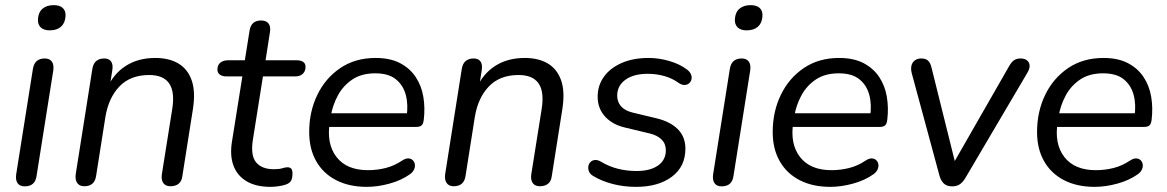

<svg xmlns="http://www.w3.org/2000/svg" viewBox="-20 -722 4564 751"><path d="M76.4 6.9Q57.5 6.9 48.7 -5.7Q40 -18.3 43.4 -40.6L108.8 -453Q112.2 -473.4 123.8 -483.4Q135.5 -493.3 155.3 -493.3Q174.3 -493.3 183 -480.9Q191.7 -468.5 188.3 -445.7L122.9 -33.3Q120.1 -13.5 108.7 -3.3Q97.3 6.9 76.4 6.9ZM174.5 -603.3Q151.1 -603.3 139.1 -615Q127.1 -626.8 128.5 -647.8Q130.4 -674.3 146.6 -688.1Q162.8 -701.9 190.2 -701.9Q213.6 -701.9 225.8 -690.5Q238.1 -679 236.2 -657.5Q234.3 -631.4 218.4 -617.4Q202.4 -603.3 174.5 -603.3Z M309.4 6.5Q290.5 6.5 281.7 -6.7Q273 -19.8 276.4 -42.1L341.3 -453Q344.7 -473.4 356.6 -483.4Q368.5 -493.3 387.9 -493.3Q405.8 -493.3 414.3 -481.9Q422.8 -470.4 419.4 -448.1L406.2 -364.5L398.5 -376.2Q423.5 -432.9 471.8 -464.1Q520.2 -495.3 587.4 -495.3Q641.4 -495.3 677.9 -473.6Q714.4 -451.8 729.9 -407.4Q745.4 -362.9 734.4 -294.1L693.2 -32.7Q690.8 -13.4 678.9 -3.5Q667 6.5 646.6 6.5Q627.7 6.5 618.7 -6.1Q609.8 -18.7 613.2 -41.1L653.4 -293.7Q664.6 -361.9 642 -395.2Q619.5 -428.6 563.4 -428.6Q490.1 -428.6 447.2 -383.9Q404.3 -339.2 392.1 -263.5L355.9 -33.8Q350.1 6.5 309.4 6.5Z M1037.9 8.9Q981.3 8.9 944.6 -12.9Q907.9 -34.8 893.3 -74Q878.7 -113.3 887.1 -166.6L928 -423.1H866Q849.4 -423.1 839.9 -430.2Q830.4 -437.2 830.4 -449.8Q830.4 -467.9 842.1 -477.1Q853.8 -486.3 872.7 -486.3H937.7L956.4 -603.6Q959.8 -623 971 -632.5Q982.2 -641.9 1001.1 -641.9Q1021.4 -641.9 1030.4 -630Q1039.4 -618.1 1035.9 -596.3L1018.7 -486.3H1139Q1156.6 -486.3 1165.8 -480Q1175.1 -473.7 1175.1 -460.1Q1175.1 -443.5 1164.3 -433.3Q1153.6 -423.1 1135.1 -423.1H1008.5L969.1 -175.2Q959.5 -113.6 981.9 -86.9Q1004.2 -60.1 1051.2 -60.1Q1072.4 -60.1 1084.2 -63.9Q1096 -67.7 1104.4 -67.7Q1114.2 -67.7 1119.1 -62.3Q1124 -57 1124 -43.3Q1124 -22.6 1117.5 -13.6Q1111 -4.5 1097.9 -0.1Q1086.9 3.9 1069.6 6.4Q1052.4 8.9 1037.9 8.9Z M1414.9 8.9Q1345.7 8.9 1294.9 -17.2Q1244.1 -43.4 1216.8 -91.6Q1189.4 -139.7 1189.4 -205.6Q1189.4 -285 1221 -350.5Q1252.6 -416.1 1310.9 -455.7Q1369.3 -495.3 1448.8 -495.3Q1506.1 -495.3 1544.7 -475.1Q1583.3 -454.9 1606 -420.7Q1628.7 -386.5 1635.9 -343.1Q1643.1 -299.7 1637.6 -254.3Q1635.6 -237 1628.7 -231.3Q1621.8 -225.5 1607.4 -225.5H1251.8L1259.7 -279H1588.4L1570.4 -265.6Q1577.4 -313 1567.1 -351.1Q1556.8 -389.3 1528 -412.2Q1499.3 -435.2 1447.8 -435.2Q1393.7 -435.2 1357.6 -410.7Q1321.6 -386.2 1301.4 -348.3Q1281.2 -310.5 1274.1 -269.2L1270.2 -245.1Q1256.1 -159.9 1296 -108.1Q1336 -56.4 1419 -56.4Q1455.4 -56.4 1489 -65Q1522.6 -73.6 1552.8 -93.9Q1566.5 -102.8 1577 -102.4Q1587.6 -101.9 1594.2 -95.6Q1600.9 -89.3 1602.6 -79.8Q1604.3 -70.2 1599.7 -59.4Q1595 -48.7 1583.3 -40.3Q1549.3 -16.2 1503.2 -3.7Q1457 8.9 1414.9 8.9Z M1754.4 6.5Q1735.5 6.5 1726.7 -6.7Q1718 -19.8 1721.4 -42.1L1786.3 -453Q1789.7 -473.4 1801.6 -483.4Q1813.5 -493.3 1832.9 -493.3Q1850.8 -493.3 1859.3 -481.9Q1867.8 -470.4 1864.4 -448.1L1851.2 -364.5L1843.5 -376.2Q1868.5 -432.9 1916.8 -464.1Q1965.2 -495.3 2032.4 -495.3Q2086.4 -495.3 2122.9 -473.6Q2159.4 -451.8 2174.9 -407.4Q2190.4 -362.9 2179.4 -294.1L2138.2 -32.7Q2135.8 -13.4 2123.9 -3.5Q2112 6.5 2091.6 6.5Q2072.7 6.5 2063.7 -6.1Q2054.8 -18.7 2058.2 -41.1L2098.4 -293.7Q2109.6 -361.9 2087 -395.2Q2064.5 -428.6 2008.4 -428.6Q1935.1 -428.6 1892.2 -383.9Q1849.3 -339.2 1837.1 -263.5L1800.9 -33.8Q1795.1 6.5 1754.4 6.5Z M2467.8 8.9Q2419.8 8.9 2376.3 -2.4Q2332.9 -13.8 2301.5 -33Q2288.8 -39.8 2284.2 -50.4Q2279.7 -60.9 2281.2 -70.9Q2282.7 -80.9 2289.3 -87.9Q2296 -95 2306.5 -96.1Q2317 -97.3 2330.2 -89.9Q2361.7 -70.7 2397 -61.9Q2432.2 -53.1 2469.4 -53.1Q2523.3 -53.1 2553.9 -74.6Q2584.4 -96 2584.4 -134.6Q2584.4 -159.9 2567.5 -176.6Q2550.6 -193.3 2519.4 -200.4L2424.7 -223.1Q2375 -234.7 2346.4 -266.4Q2317.7 -298.1 2317.7 -343.9Q2317.7 -387.3 2341.9 -421.4Q2366.1 -455.5 2411.1 -475.4Q2456.1 -495.3 2517 -495.3Q2557.3 -495.3 2598 -483.4Q2638.7 -471.5 2666 -450.9Q2677.7 -442.5 2682.4 -431.9Q2687 -421.4 2684.7 -411.9Q2682.5 -402.4 2675.6 -396.3Q2668.7 -390.3 2658.3 -389.6Q2647.8 -388.9 2635.1 -397.3Q2610.1 -415.6 2579 -424.4Q2547.9 -433.3 2513.7 -433.3Q2458.3 -433.3 2426.2 -410Q2394.1 -386.7 2394.1 -347.7Q2394.1 -323.9 2408.8 -306.6Q2423.5 -289.4 2454.3 -281.7L2549 -259Q2602.1 -246 2631.5 -216.4Q2660.9 -186.7 2660.9 -140.4Q2660.9 -70.3 2607.9 -30.7Q2554.9 8.9 2467.8 8.9Z M2802.4 6.9Q2783.5 6.9 2774.7 -5.7Q2766 -18.3 2769.4 -40.6L2834.8 -453Q2838.2 -473.4 2849.8 -483.4Q2861.5 -493.3 2881.3 -493.3Q2900.3 -493.3 2909 -480.9Q2917.7 -468.5 2914.3 -445.7L2848.9 -33.3Q2846.1 -13.5 2834.7 -3.3Q2823.3 6.9 2802.4 6.9ZM2900.5 -603.3Q2877.1 -603.3 2865.1 -615Q2853.1 -626.8 2854.5 -647.8Q2856.4 -674.3 2872.6 -688.1Q2888.8 -701.9 2916.2 -701.9Q2939.6 -701.9 2951.8 -690.5Q2964.1 -679 2962.2 -657.5Q2960.3 -631.4 2944.4 -617.4Q2928.4 -603.3 2900.5 -603.3Z M3227.9 8.9Q3158.7 8.9 3107.9 -17.2Q3057.1 -43.4 3029.8 -91.6Q3002.4 -139.7 3002.4 -205.6Q3002.4 -285 3034 -350.5Q3065.6 -416.1 3123.9 -455.7Q3182.3 -495.3 3261.8 -495.3Q3319.1 -495.3 3357.7 -475.1Q3396.3 -454.9 3419 -420.7Q3441.7 -386.5 3448.9 -343.1Q3456.1 -299.7 3450.6 -254.3Q3448.6 -237 3441.7 -231.3Q3434.8 -225.5 3420.4 -225.5H3064.8L3072.7 -279H3401.4L3383.4 -265.6Q3390.4 -313 3380.1 -351.1Q3369.8 -389.3 3341 -412.2Q3312.3 -435.2 3260.8 -435.2Q3206.7 -435.2 3170.6 -410.7Q3134.6 -386.2 3114.4 -348.3Q3094.2 -310.5 3087.1 -269.2L3083.2 -245.1Q3069.1 -159.9 3109 -108.1Q3149 -56.4 3232 -56.4Q3268.4 -56.4 3302 -65Q3335.6 -73.6 3365.8 -93.9Q3379.5 -102.8 3390 -102.4Q3400.6 -101.9 3407.2 -95.6Q3413.9 -89.3 3415.6 -79.8Q3417.3 -70.2 3412.7 -59.4Q3408 -48.7 3396.3 -40.3Q3362.3 -16.2 3316.2 -3.7Q3270 8.9 3227.9 8.9Z M3704.5 6.9Q3684.1 6.9 3672.4 -3.6Q3660.7 -14 3654.8 -34.6L3546.3 -435.4Q3542 -452.4 3545.1 -465.3Q3548.2 -478.2 3558.2 -485.7Q3568.2 -493.3 3583.7 -493.3Q3600.7 -493.3 3609.9 -485Q3619.1 -476.8 3624 -455.9L3722.6 -59.6H3695.8L3927.9 -464.6Q3937.1 -480.1 3946.8 -486.7Q3956.5 -493.3 3972 -493.3Q3988 -493.3 3997.3 -485.7Q4006.6 -478.1 4007.3 -465.9Q4008 -453.7 3999.2 -438.6L3756.3 -26.3Q3746.1 -9.2 3734.1 -1.1Q3722.2 6.9 3704.5 6.9Z M4261.9 8.9Q4192.7 8.9 4141.9 -17.2Q4091.1 -43.4 4063.8 -91.6Q4036.4 -139.7 4036.4 -205.6Q4036.4 -285 4068 -350.5Q4099.6 -416.1 4157.9 -455.7Q4216.3 -495.3 4295.8 -495.3Q4353.1 -495.3 4391.7 -475.1Q4430.3 -454.9 4453 -420.7Q4475.7 -386.5 4482.9 -343.1Q4490.1 -299.7 4484.6 -254.3Q4482.6 -237 4475.7 -231.3Q4468.8 -225.5 4454.4 -225.5H4098.8L4106.7 -279H4435.4L4417.4 -265.6Q4424.4 -313 4414.1 -351.1Q4403.8 -389.3 4375 -412.2Q4346.3 -435.2 4294.8 -435.2Q4240.7 -435.2 4204.6 -410.7Q4168.6 -386.2 4148.4 -348.3Q4128.2 -310.5 4121.1 -269.2L4117.2 -245.1Q4103.1 -159.9 4143 -108.1Q4183 -56.4 4266 -56.4Q4302.4 -56.4 4336 -65Q4369.6 -73.6 4399.8 -93.9Q4413.5 -102.8 4424 -102.4Q4434.6 -101.9 4441.2 -95.6Q4447.9 -89.3 4449.6 -79.8Q4451.3 -70.2 4446.7 -59.4Q4442 -48.7 4430.3 -40.3Q4396.3 -16.2 4350.2 -3.7Q4304 8.9 4261.9 8.9Z"/></svg>

Font: Nunito ExtraLight
Style: Italic
Weight: 200
Italic angle: -9°
Designer: Vernon Adams
Foundry: Vernon Adams
Version: Version 3.602